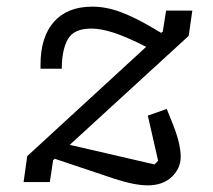

<svg xmlns="http://www.w3.org/2000/svg" viewBox="-20 -548 640 578"><path d="M324 -10 145 -70 140 -66 130 0H51L62 -78L420 -407Q361 -437 322.5 -449.5Q284 -462 255 -462Q202 -462 184 -429.5Q166 -397 166 -341H102V-353Q102 -437 142.5 -482.5Q183 -528 258 -528Q299 -528 342.5 -512Q386 -496 445 -461L465 -449L470 -453L480 -516H559L548 -440L190 -112L445 -53L456 -64L425 -200L482 -220L498 -180Q524 -117 524 -76Q524 -41 497 -15.5Q470 10 425 10Q385 10 324 -10Z"/></svg>

Font: iA Writer Duo S
Style: Italic
Weight: 400
Italic angle: -9.5°
Designer: Mike Abbink, Paul van der Laan, Pieter van Rosmalen, Oliver Reichenstein
Foundry: Bold Monday and Information Architects Inc.
Version: Version 2.000